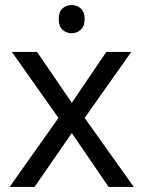

<svg xmlns="http://www.w3.org/2000/svg" viewBox="-20 -742 569 762"><path d="M265 -722Q285 -722 300.5 -708.5Q316 -695 316 -666Q316 -638 300.5 -624Q285 -610 265 -610Q243 -610 228 -624Q213 -638 213 -666Q213 -695 228 -708.5Q243 -722 265 -722ZM212 -274 27 -536H127L265 -334L402 -536H501L316 -274L511 0H411L265 -214L117 0H18Z"/></svg>

Font: hingl115
Style: Book
Weight: 400
Designer: Jelle Bosma - Monotype Design Team
Foundry: Monotype Imaging Inc.
Version: Version 2.003